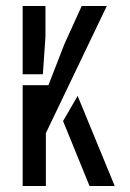

<svg xmlns="http://www.w3.org/2000/svg" viewBox="-20 -620 432 640"><path d="M55.6 0V-336H141.4L194.6 -472.8L252.4 -600H336L132.9 -176.2V0ZM55.6 -372.5V-600H131.5V-497L122.9 -372.5ZM190.2 -216.4 238.8 -300.3 362.4 0H278.5Z"/></svg>

Font: Big Shoulders Stencil Text Thin
Style: Regular
Weight: 100
Designer: Patric King
Foundry: XO Type Co
Version: Version 2.001